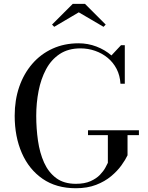

<svg xmlns="http://www.w3.org/2000/svg" viewBox="-20 -990 784 1020"><path d="M447.5 -298H718V-272H657.5V-165Q646.5 -141.5 625 -111.5Q603.5 -81.5 570.2 -53.8Q537 -26 490.5 -8Q444 10 383 10Q279 10 206.5 -40Q134 -90 96 -177Q58 -264 58 -375Q58 -458.5 82.2 -528.8Q106.5 -599 151.5 -651Q196.5 -703 259 -731.5Q321.5 -760 397.5 -760Q447 -760 492.2 -742.8Q537.5 -725.5 572 -695.5L623 -750H643V-545H620Q617.5 -589 599.5 -623.8Q581.5 -658.5 552 -682.8Q522.5 -707 485.2 -720Q448 -733 407.5 -733Q342.5 -733 297.2 -703Q252 -673 224.8 -622Q197.5 -571 185 -507Q172.5 -443 172.5 -375Q172.5 -307 181.8 -242.5Q191 -178 214.2 -126.2Q237.5 -74.5 278.5 -44Q319.5 -13.5 383 -13.5Q429.5 -13.5 460.8 -27.5Q492 -41.5 510.8 -61Q529.5 -80.5 539.5 -98.8Q549.5 -117 553 -125V-272H447.5ZM268 -847.5 256.5 -859.5 366.5 -969.5H431.5L541.5 -859.5L530 -847.5L398.5 -924.5Z"/></svg>

Font: BodoniModa 10 Custom
Style: Regular
Weight: 400
Designer: Owen Earl
Foundry: indestructible type
Version: Version 2.005